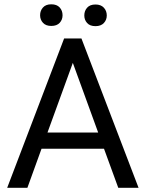

<svg xmlns="http://www.w3.org/2000/svg" viewBox="-20 -894 692 914"><path d="M543 0 475.1 -186H177.7L110.4 0H14.2L285.2 -710.9H367.7L639.6 0ZM206.1 -263.2H447.3L326.7 -594.7ZM170.9 -821.3Q170.9 -843.3 184.6 -858.4Q198.2 -873.5 224.1 -873.5Q250.5 -873.5 264.2 -858.4Q277.8 -843.3 277.8 -821.3Q277.8 -800.3 264.2 -785.4Q250.5 -770.5 224.1 -770.5Q198.2 -770.5 184.6 -785.4Q170.9 -800.3 170.9 -821.3ZM381.3 -820.3Q381.3 -842.3 394.8 -857.4Q408.2 -872.6 434.6 -872.6Q460.4 -872.6 474.4 -857.4Q488.3 -842.3 488.3 -820.3Q488.3 -799.3 474.4 -784.4Q460.4 -769.5 434.6 -769.5Q408.2 -769.5 394.8 -784.4Q381.3 -799.3 381.3 -820.3Z"/></svg>

Font: Vazirmatn UI
Style: Regular
Weight: 400
Designer: Saber Rastikerdar
Foundry: Saber Rastikerdar
Version: Version 33.003